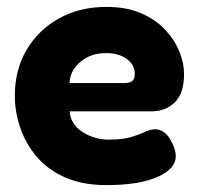

<svg xmlns="http://www.w3.org/2000/svg" viewBox="-20 -519 577 557"><path d="M289 18Q219 18 168.5 -4.5Q118 -27 86 -65Q54 -103 38.5 -149Q23 -195 23 -241Q23 -316 57 -374Q91 -432 151 -465.5Q211 -499 289 -499Q347 -499 389.5 -480.5Q432 -462 459.5 -432.5Q487 -403 500.5 -369Q514 -335 514 -304Q514 -249 487.5 -222.5Q461 -196 420 -196H182Q185 -158 219.5 -136Q254 -114 295 -114Q335 -114 359 -121Q383 -128 398.5 -135.5Q414 -143 428 -144Q459 -145 478 -107Q490 -84 490 -66Q490 -29 436.5 -5.5Q383 18 289 18ZM182 -278H340Q355 -278 363 -283.5Q371 -289 371 -305Q371 -331 347.5 -348Q324 -365 288 -365Q242 -365 212 -338.5Q182 -312 182 -278Z"/></svg>

Font: Fredoka SemiBold
Style: Regular
Weight: 600
Designer: Ben Nathan
Foundry: Milena B. Brandão, Ben Nathan
Version: Version 2.001